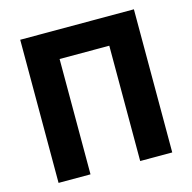

<svg xmlns="http://www.w3.org/2000/svg" viewBox="-103 -804 909 907"><g transform="rotate(-15 351.5 -350.0)"><path d="M73.6 0H229.8V-564H472.8V0H629.6V-700H73.6Z"/></g></svg>

Font: Fixel Variable
Style: Regular
Weight: 100
Width: 3
Designer: AlfaBravo + MacPaw
Foundry: Kyrylo Tkachov, Marchela Mozhyna, Serhii Makarenko, Maria Weinstein, Zakhar Kryvoshyya
Version: Version 1.211